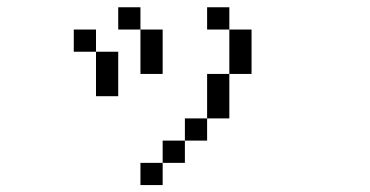

<svg xmlns="http://www.w3.org/2000/svg" viewBox="-20 -458 1040 540"><path d="M437.5 0H375V62.5H437.5ZM437.5 0H500V-62.5H437.5ZM500 -62.5H562.5V-125H500ZM562.5 -125H625Q625 -125 625 -250H562.5Q562.5 -250 562.5 -125ZM250 -312.5Q250 -312.5 250 -187.5H312.5Q312.5 -187.5 312.5 -312.5ZM625 -250H687.5Q687.5 -250 687.5 -375H625Q625 -375 625 -250ZM250 -312.5V-375H187.5V-312.5ZM375 -375Q375 -375 375 -250H437.5Q437.5 -250 437.5 -375ZM375 -375V-437.5H312.5V-375ZM625 -375V-437.5H562.5V-375Z"/></svg>

Font: Unifont
Style: Regular
Weight: 500
Version: Version 13.0.05